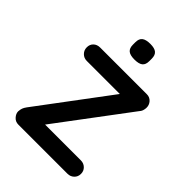

<svg xmlns="http://www.w3.org/2000/svg" viewBox="-205 -795 892 892"><g transform="rotate(45 241.0 -349.5)"><path d="M448 -44Q448 -25 435 -12.5Q422 0 403 0H80Q61 0 48.5 -14Q36 -28 36 -43Q37 -56 40 -64.5Q43 -73 51 -84L313 -434H96Q77 -434 64 -447Q51 -460 51 -479Q51 -498 63.5 -510Q76 -522 96 -522H403Q422 -522 434.5 -508Q447 -494 446 -474Q445 -464 442.5 -456.5Q440 -449 432 -440L168 -88H403Q422 -88 435 -75.5Q448 -63 448 -44ZM194 -639V-655Q194 -679 207.5 -689Q221 -699 249 -699Q277 -699 289.5 -688.5Q302 -678 302 -655V-639Q302 -615 289 -605Q276 -595 248 -595Q219 -595 206.5 -605.5Q194 -616 194 -639Z"/></g></svg>

Font: Quicksand Medium
Style: Regular
Weight: 500
Designer: Andrew Paglinawan
Foundry: Andrew Paglinawan
Version: Version 3.000